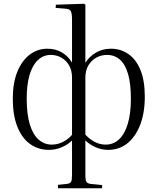

<svg xmlns="http://www.w3.org/2000/svg" viewBox="-20 -783 838 1021"><path d="M288 218V200L335 195Q353 193 358 183.5Q363 174 363 148V-36Q341 -14 308.5 0Q276 14 240 14Q183 14 139.5 -17.5Q96 -49 72 -110Q48 -171 48 -257Q48 -342 72 -401Q96 -460 137.5 -492Q179 -524 232 -524Q276 -524 309.5 -504Q343 -484 363 -450V-678Q363 -713 356 -724.5Q349 -736 325 -737L276 -741L277 -758L427 -763L434 -758V-449Q455 -483 490.5 -503.5Q526 -524 570 -524Q622 -524 663 -495.5Q704 -467 727 -410.5Q750 -354 750 -269Q750 -183 725.5 -119.5Q701 -56 657.5 -21Q614 14 555 14Q520 14 488.5 0Q457 -14 434 -36V150Q434 174 439.5 183.5Q445 193 463 195L523 201V218ZM255 -14Q286 -14 314 -28Q342 -42 363 -66V-371Q363 -409 347 -436Q331 -463 305.5 -477Q280 -491 250 -491Q211 -491 182 -464Q153 -437 137.5 -385.5Q122 -334 122 -259Q122 -176 138.5 -121.5Q155 -67 185.5 -40.5Q216 -14 255 -14ZM542 -14Q583 -14 613 -42Q643 -70 659.5 -124.5Q676 -179 676 -258Q676 -338 661 -389.5Q646 -441 617.5 -466Q589 -491 549 -491Q519 -491 493 -477Q467 -463 450.5 -436Q434 -409 434 -371V-67Q456 -43 483.5 -28.5Q511 -14 542 -14Z"/></svg>

Font: Literata 60pt Light
Style: Regular
Weight: 300
Designer: Latin by Veronika Burian and Jose Scaglione. Greek by Irene Vlachou. Cyrillic by Vera Evstafieva.
Foundry: TypeTogether
Version: Version 3.103;gftools[0.9.29]